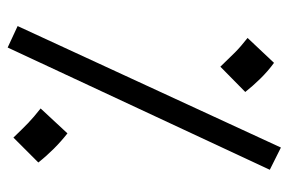

<svg xmlns="http://www.w3.org/2000/svg" viewBox="-146 -581 753 501"><g transform="rotate(90 230.5 -330.5)"><path d="M423 -658 365 -687 48 0 104 26ZM220 -594Q205 -613 185.5 -633Q166 -653 144 -669L79 -600Q102 -582 117 -567Q132 -552 154 -529ZM404 -54Q370 -97 328 -130L263 -60Q286 -42 301.5 -27Q317 -12 339 11Z"/></g></svg>

Font: Noto Sans Arabic Condensed
Style: Regular
Weight: 400
Width: 3
Designer: Nadine Chahine
Foundry: Monotype Imaging Inc.
Version: 1.001